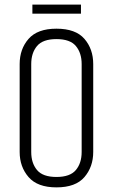

<svg xmlns="http://www.w3.org/2000/svg" viewBox="-20 -800 488 830"><path d="M65 -523Q65 -588 103.5 -632Q142 -676 224 -676Q307 -676 345 -632Q383 -588 383 -523V-143Q383 -79 345 -34.5Q307 10 224 10Q142 10 103.5 -34.5Q65 -79 65 -143ZM333 -523Q333 -571 308 -601Q283 -631 224 -631Q165 -631 140 -601Q115 -571 115 -523V-143Q115 -95 140 -65Q165 -35 224 -35Q283 -35 308 -65Q333 -95 333 -143ZM120 -780H330V-741H120Z"/></svg>

Font: Khand Variable Light
Style: Regular
Weight: 300
Designer: Satya Rajpurohit
Foundry: Indian Type Foundry
Version: Version 3.000